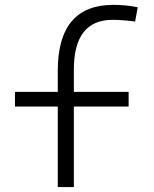

<svg xmlns="http://www.w3.org/2000/svg" viewBox="-20 -762 626 782"><path d="M215.3 0V-328.1H41V-387.7H215.3V-473.6Q215.3 -742.2 441.4 -742.2Q492.7 -742.2 541 -732.4L530.3 -674.3Q477.5 -681.2 438.5 -681.2Q280.8 -681.2 280.8 -478.5V-387.7H503.9V-328.1H280.8V0Z"/></svg>

Font: CaskaydiaMono NF Light
Style: Regular
Weight: 300
Designer: Aaron Bell
Foundry: Saja Typeworks
Version: Version 2111.001; ttfautohint (v1.8.4);Nerd Fonts 3.1.1